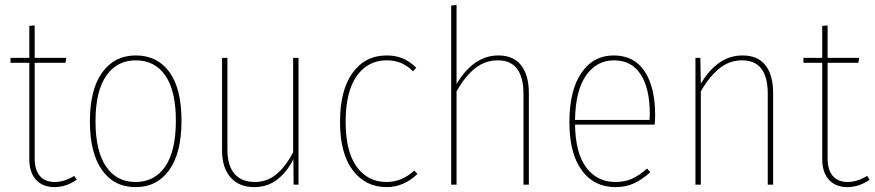

<svg xmlns="http://www.w3.org/2000/svg" viewBox="-20 -756 3580 786"><path d="M294 -20Q250 10 203 10Q155 10 127.5 -20Q100 -50 100 -105V-499H23V-519H100V-650L122 -652V-519H251L248 -499H122V-107Q122 -61 143 -36Q164 -11 204 -11Q243 -11 284 -36Z M723 -262Q723 -130 673 -60Q623 10 535 10Q447 10 397.5 -60Q348 -130 348 -259Q348 -390 398.5 -459.5Q449 -529 536 -529Q624 -529 673.5 -461Q723 -393 723 -262ZM371 -259Q371 -138 414 -74.5Q457 -11 535 -11Q613 -11 656.5 -74.5Q700 -138 700 -262Q700 -384 657 -446.5Q614 -509 536 -509Q459 -509 415 -446Q371 -383 371 -259Z M1202 0H1182L1181 -104Q1155 -52 1115 -21Q1075 10 1021 10Q959 10 924 -29.5Q889 -69 889 -141V-519H911V-143Q911 -78 940 -44.5Q969 -11 1023 -11Q1074 -11 1112 -43Q1150 -75 1180 -133V-519H1202Z M1684 -479 1671 -464Q1648 -487 1622 -498Q1596 -509 1563 -509Q1486 -509 1440.5 -445Q1395 -381 1395 -257Q1395 -135 1440.5 -73Q1486 -11 1562 -11Q1626 -11 1676 -58L1689 -44Q1633 10 1563 10Q1476 10 1424 -59Q1372 -128 1372 -257Q1372 -387 1423.5 -458Q1475 -529 1563 -529Q1600 -529 1628.5 -517Q1657 -505 1684 -479Z M2145 -375V0H2123V-372Q2123 -439 2097 -474Q2071 -509 2018 -509Q1966 -509 1925 -476.5Q1884 -444 1849 -382V0H1827V-733L1849 -736V-412Q1919 -529 2020 -529Q2082 -529 2113.5 -488.5Q2145 -448 2145 -375Z M2660 -246H2334Q2336 -128 2380.5 -69.5Q2425 -11 2499 -11Q2538 -11 2567.5 -24.5Q2597 -38 2629 -66L2642 -51Q2609 -21 2575.5 -5.5Q2542 10 2499 10Q2412 10 2361.5 -59Q2311 -128 2311 -255Q2311 -386 2360 -457.5Q2409 -529 2492 -529Q2576 -529 2619 -464Q2662 -399 2662 -284Q2662 -268 2660 -246ZM2640 -292Q2640 -393 2603 -451Q2566 -509 2493 -509Q2423 -509 2379.5 -447.5Q2336 -386 2334 -265H2639Q2640 -273 2640 -292Z M3145 -375V0H3123V-372Q3123 -509 3018 -509Q2966 -509 2925 -476Q2884 -443 2849 -382V0H2827V-519H2847L2849 -413Q2917 -529 3020 -529Q3082 -529 3113.5 -489Q3145 -449 3145 -375Z M3540 -20Q3496 10 3449 10Q3401 10 3373.5 -20Q3346 -50 3346 -105V-499H3269V-519H3346V-650L3368 -652V-519H3497L3494 -499H3368V-107Q3368 -61 3389 -36Q3410 -11 3450 -11Q3489 -11 3530 -36Z"/></svg>

Font: Fira Sans Condensed Thin
Style: Regular
Weight: 250
Width: 3
Designer: Carrois Corporate & Edenspiekermann AG
Foundry: Carrois Corporate GbR & Edenspiekermann AG
Version: Version 4.203